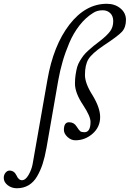

<svg xmlns="http://www.w3.org/2000/svg" viewBox="-164 -735 692 1024"><path d="M-74.2 269Q-102.1 269 -123 252.7Q-144 236.3 -144 213.9Q-144 197.3 -134.5 186Q-125 174.8 -113.8 174.8Q-88.4 174.8 -76.2 200.2Q-64.9 226.1 -46.9 226.1Q-27.8 226.1 -11.7 198Q4.4 169.9 9.8 141.1L88.9 -309.1Q120.6 -492.7 206.3 -603.8Q292 -714.8 405.8 -714.8Q448.7 -714.8 478.3 -690.4Q507.8 -666 507.8 -628.9Q507.8 -589.4 486.6 -565.9Q465.3 -542.5 387.2 -491.2Q326.7 -450.2 307.9 -419.9Q289.1 -389.6 289.1 -335Q289.1 -290 330.1 -226.1Q370.1 -159.7 370.1 -110.8Q370.1 -57.6 330.1 -22.2Q290 13.2 237.8 13.2Q214.8 13.2 195.8 -4.6Q176.8 -22.5 176.8 -42Q176.8 -83 204.1 -83Q230.5 -83 244.1 -61Q257.3 -40.5 263.9 -35.2Q270.5 -29.8 286.1 -29.8Q318.8 -29.8 318.8 -85Q318.8 -114.3 279.8 -173.8Q235.8 -239.3 235.8 -289.1Q235.8 -314.9 239.3 -337.2Q242.7 -359.4 247.3 -376.5Q252 -393.6 262.2 -410.4Q272.5 -427.2 281.2 -438.7Q290 -450.2 306.6 -465.3Q323.2 -480.5 335.4 -490.2Q347.7 -500 370.1 -517.1Q405.8 -544.9 422.9 -567.6Q439.9 -590.3 439.9 -622.1Q439.9 -649.4 424.1 -664.8Q408.2 -680.2 383.8 -680.2Q352.5 -680.2 331.1 -665Q292 -640.6 259.5 -598.9Q227.1 -557.1 205.6 -506.3Q184.1 -455.6 170.2 -407.5Q156.2 -359.4 147 -308.1L84 53.2Q75.2 102.5 63.5 138.7Q51.8 174.8 33.7 205.8Q15.6 236.8 -11.5 252.9Q-38.6 269 -74.2 269Z"/></svg>

Font: Junicode SmCond
Style: Italic
Weight: 400
Width: 4
Italic angle: -11°
Designer: Peter S. Baker
Version: Version 2.206